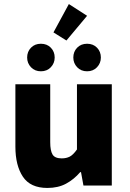

<svg xmlns="http://www.w3.org/2000/svg" viewBox="-20 -916 640 948"><path d="M214 12Q130 12 93 -43.5Q56 -99 56 -192V-500H228V-214Q228 -172 239.5 -153Q251 -134 285 -134Q307 -134 324 -142.5Q341 -151 360 -178V-500H532V0H392L380 -66H376Q345 -30 306 -9Q267 12 214 12ZM182 -564Q152 -564 133 -584Q114 -604 114 -632Q114 -661 133 -680.5Q152 -700 182 -700Q212 -700 231 -680.5Q250 -661 250 -632Q250 -604 231 -584Q212 -564 182 -564ZM410 -564Q380 -564 361 -584Q342 -604 342 -632Q342 -661 361 -680.5Q380 -700 410 -700Q440 -700 459 -680.5Q478 -661 478 -632Q478 -604 459 -584Q440 -564 410 -564ZM308 -716 244 -756 320 -896 410 -838Z"/></svg>

Font: Source Code Pro ExtraLight Black
Style: Regular
Weight: 900
Monospace: yes
Version: Version 1.018;hotconv 1.0.116;makeotfexe 2.5.65601